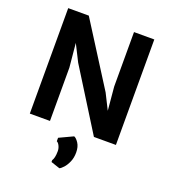

<svg xmlns="http://www.w3.org/2000/svg" viewBox="-176 -870 1126 1271"><g transform="rotate(20 387.0 -235.0)"><path d="M83.5 0V-743H228.5L507 -303.5L562 -194L547 -359.5V-743H690V0H535L269 -426L209.5 -544L225.5 -375.5V0ZM391 273 328 252V239Q334.5 230 338.5 212.8Q342.5 195.5 342.5 171Q342.5 151.5 333.8 133.5Q325 115.5 314 111V86.5L411 41Q426 46 443 71.5Q460 97 460 137.5Q460 174.5 447.5 203.2Q435 232 418.8 250Q402.5 268 391 273Z"/></g></svg>

Font: Merriweather Sans
Style: Bold
Weight: 700
Designer: Eben Sorkin
Foundry: Eben Sorkin
Version: Version 1.008; ttfautohint (v1.7.19-72a1) -l 8 -r 50 -G 200 